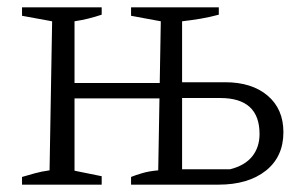

<svg xmlns="http://www.w3.org/2000/svg" viewBox="-20 -503 810 523"><path d="M40 0V-21Q57 -26 75 -31Q93 -36 115 -39L122 -445L40 -460V-483H257V-463Q239 -457 221 -452.5Q203 -448 183 -445V-38L257 -23V0ZM153 -235V-277H448V-235ZM337 0V-21Q349 -26 368 -31.5Q387 -37 411 -39L418 -445L337 -460V-483H576V-463Q550 -456 526 -452Q502 -448 476 -445V-42H607Q647 -52 667 -77Q687 -102 687 -138Q687 -236 580 -236H447V-279H593Q666 -279 709 -242.5Q752 -206 752 -143Q752 -76 704 -38Q656 0 575 0Z"/></svg>

Font: Piazzolla 24pt Light
Style: Regular
Weight: 300
Designer: Juan Pablo del Peral
Foundry: Huerta Tipografica
Version: Version 2.005